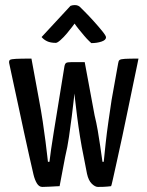

<svg xmlns="http://www.w3.org/2000/svg" viewBox="-20 -731 580 757"><path d="M366 6Q355 6 342 -6.5Q329 -19 323 -46L310 -113Q302 -151 295.5 -192Q289 -233 284 -272Q279 -311 275.5 -342.5Q272 -374 270.5 -393Q269 -412 269 -412L257 -458Q256 -465 260.5 -475.5Q265 -486 274 -486H314L353 -276Q360 -248 365.5 -216Q371 -184 375 -156Q379 -128 381.5 -110.5Q384 -93 384 -93H389Q392 -124 396.5 -165.5Q401 -207 407.5 -252Q414 -297 420 -337L446 -482Q447 -491 451.5 -494.5Q456 -498 472.5 -499Q489 -500 526 -500Q526 -500 520.5 -473Q515 -446 505.5 -401Q496 -356 485 -302Q474 -248 462.5 -194.5Q451 -141 441 -96Q431 -51 425 -24Q419 3 418 3Q418 3 404.5 4.5Q391 6 366 6ZM147 6Q134 6 125.5 -8Q117 -22 112 -43Q105 -74 95 -117.5Q85 -161 74.5 -210.5Q64 -260 53.5 -308.5Q43 -357 34.5 -396.5Q26 -436 21 -459.5Q16 -483 16 -483Q15 -492 19.5 -495Q24 -498 43 -499Q62 -500 104 -500L134 -337Q142 -295 148.5 -252Q155 -209 159.5 -173Q164 -137 166.5 -115Q169 -93 169 -93H175Q177 -111 181.5 -142.5Q186 -174 192 -210.5Q198 -247 203 -278L234 -469Q236 -480 241 -483Q246 -486 261 -486H283Q293 -486 292 -481Q291 -476 286.5 -469.5Q282 -463 281 -458L279 -413Q279 -413 277 -394.5Q275 -376 271.5 -343.5Q268 -311 263 -272Q258 -233 252 -191.5Q246 -150 237 -113L215 3Q215 3 203 3.5Q191 4 175.5 5Q160 6 147 6ZM340 -561Q340 -561 331.5 -569Q323 -577 312 -590Q301 -603 290.5 -616Q280 -629 274 -638Q274 -638 265.5 -626.5Q257 -615 244 -599.5Q231 -584 218.5 -573Q206 -562 200 -562Q179 -562 165.5 -568.5Q152 -575 144 -585L258 -708Q266 -711 275 -711Q282 -711 288 -708.5Q294 -706 300 -699Q300 -699 315 -684Q330 -669 349 -648Q368 -627 383 -608.5Q398 -590 398 -584Q398 -573 380 -567Q362 -561 340 -561Z"/></svg>

Font: Yanone Kaffeesatz
Style: Regular
Weight: 400
Designer: Yanone (Cyrillic: Daniel Pouzeot, Huerta Tipografica, and Cyreal)
Foundry: Yanone
Version: Version 2.003